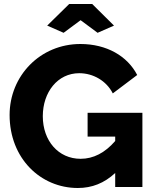

<svg xmlns="http://www.w3.org/2000/svg" viewBox="-20 -935 772 960"><path d="M298 -771 383 -834 468 -771 550 -807 441 -915H326L216 -807ZM556 0H692V-371H418V-252H556V-230C505 -171 447 -141 383 -141C272 -141 194 -231 194 -354C194 -474 268 -569 376 -569C446 -569 512 -531 544 -468L666 -560C617 -655 513 -715 382 -715C181 -715 28 -556 28 -360C28 -143 183 5 369 5C440 5 501 -19 556 -70Z"/></svg>

Font: Raleway
Style: ExtraBold
Weight: 800
Designer: Matt McInerney, Pablo Impallari, Rodrigo Fuenzalida
Foundry: Matt McInerney, Pablo Impallari, Rodrigo Fuenzalida
Version: Version 3.000